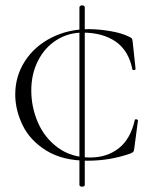

<svg xmlns="http://www.w3.org/2000/svg" viewBox="-20 -589 580 718"><path d="M287 -569Q291 -569 294 -567Q297 -565 297 -561V102Q297 109 287 109Q277 109 277 102V-561Q277 -565 280 -567Q283 -569 287 -569ZM464 -451Q471 -448 473 -445Q475 -442 476 -434L487 -331Q487 -328 481.5 -327Q476 -326 475 -330Q461 -400 412.5 -433.5Q364 -467 289 -467Q235 -467 191 -439Q147 -411 122 -361.5Q97 -312 97 -251Q97 -188 122 -130.5Q147 -73 197 -36.5Q247 0 317 0Q380 0 424 -34.5Q468 -69 484 -140Q484 -143 489 -143Q491 -143 493.5 -141.5Q496 -140 496 -139L482 -33Q481 -25 479 -22Q477 -19 468 -15Q391 12 308 12Q214 12 153 -26Q92 -64 64.5 -121Q37 -178 37 -236Q37 -304 73 -360Q109 -416 172 -448Q235 -480 312 -480Q350 -480 393.5 -472.5Q437 -465 464 -451Z"/></svg>

Font: Cormorant Unicase Light
Style: Regular
Weight: 300
Designer: Christian Thalmann (Catharsis Fonts)
Foundry: Catharsis Fonts
Version: Version 4.000